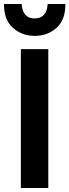

<svg xmlns="http://www.w3.org/2000/svg" viewBox="-22 -938 346 958"><path d="M82 0V-693H219V0ZM151 -759Q87 -759 42 -799.5Q-3 -840 -2 -918H86Q91 -846 151 -846Q211 -846 216 -918H304Q305 -840 260.5 -799.5Q216 -759 151 -759Z"/></svg>

Font: Ubuntu Sans
Style: Bold
Weight: 700
Designer: Dalton Maag Ltd
Foundry: Dalton Maag Ltd
Version: Version 1.006; ttfautohint (v1.8.4.7-5d5b)